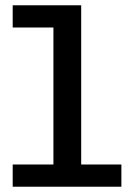

<svg xmlns="http://www.w3.org/2000/svg" viewBox="-20 -706 508 726"><path d="M182 -24V-686H287V-24ZM28 0V-84H439V0ZM28 -602V-686H281V-602Z"/></svg>

Font: BioRhyme SemiExpanded
Style: Regular
Weight: 400
Width: 6
Designer: Aoife Mooney
Foundry: Aoife Mooney Type
Version: Version 1.600;gftools[0.9.33]